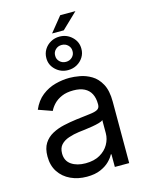

<svg xmlns="http://www.w3.org/2000/svg" viewBox="-134 -990 832 1085"><g transform="rotate(-15 282.0 -447.5)"><path d="M237.3 12.7Q185.5 12.7 143.1 -7.1Q100.6 -26.9 75.7 -64.5Q50.8 -102.1 50.8 -155.3Q50.8 -202.1 69.3 -231.2Q87.9 -260.3 118.9 -277.1Q149.9 -293.9 187.3 -302.2Q224.6 -310.5 262.7 -315.4Q312.5 -321.8 343.5 -325.2Q374.5 -328.6 388.9 -336.9Q403.3 -345.2 403.3 -365.2V-368.2Q403.3 -403.3 390.6 -428Q377.9 -452.6 352.3 -465.6Q326.7 -478.5 288.1 -478.5Q248 -478.5 220 -466.3Q191.9 -454.1 173.8 -435.3Q155.8 -416.5 146.5 -396.5L66.4 -424.8Q87.9 -474.6 123.8 -502.4Q159.7 -530.3 201.9 -541.5Q244.1 -552.7 285.2 -552.7Q311.5 -552.7 345.7 -546.6Q379.9 -540.5 412.4 -521.2Q444.8 -502 466.1 -463.1Q487.3 -424.3 487.3 -359.4V0H403.3V-74.2H399.4Q391.1 -56.6 371.1 -36.4Q351.1 -16.1 318.1 -1.7Q285.2 12.7 237.3 12.7ZM250 -62.5Q299.8 -62.5 334 -82Q368.2 -101.6 385.7 -132.6Q403.3 -163.6 403.3 -197.3V-274.4Q397.9 -268.1 380.1 -262.9Q362.3 -257.8 339.1 -253.9Q315.9 -250 293.9 -247.3Q272 -244.6 258.8 -243.2Q226.1 -238.8 197.8 -229.2Q169.4 -219.7 152.1 -201.2Q134.8 -182.6 134.8 -150.4Q134.8 -106.9 167.2 -84.7Q199.7 -62.5 250 -62.5ZM255.9 -820.3 327.1 -908.2H416L324.2 -820.3ZM291 -596.7Q248.5 -596.7 218.3 -625.2Q188 -653.8 188.5 -694.3Q188.5 -721.2 202.1 -743.7Q215.8 -766.1 239.3 -779.3Q262.7 -792.5 291 -792.5Q333.5 -792.5 363.8 -763.7Q394 -734.9 393.6 -694.3Q394 -667.5 380.1 -645.3Q366.2 -623 342.8 -609.9Q319.3 -596.7 291 -596.7ZM291 -645Q313 -645 327.6 -659.4Q342.3 -673.8 341.8 -694.3Q342.3 -714.8 327.6 -729.2Q313 -743.7 291 -743.7Q269 -743.7 254.4 -729.2Q239.7 -714.8 240.2 -694.3Q239.7 -673.8 254.4 -659.4Q269 -645 291 -645Z"/></g></svg>

Font: Inter V
Style: 
Weight: 400
Designer: Rasmus Andersson
Foundry: rsms
Version: Version 4.000;git-a3f224843